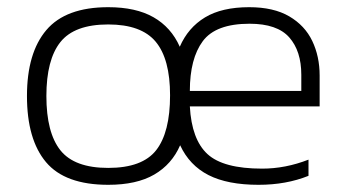

<svg xmlns="http://www.w3.org/2000/svg" viewBox="-20 -504 964 534"><path d="M281 10Q161 10 108 -53Q55 -116 55 -237Q55 -357 109 -420.5Q163 -484 281 -484Q358 -484 407 -456Q456 -428 480 -374Q503 -427 550 -455.5Q597 -484 673 -484Q741 -484 784.5 -458.5Q828 -433 848.5 -390Q869 -347 869 -294V-208H508Q513 -116 557 -75.5Q601 -35 709 -35Q774 -35 838 -60V-15Q776 10 699 10Q613 10 560 -17Q507 -44 481 -100Q458 -47 409 -18.5Q360 10 281 10ZM508 -251H818V-296Q818 -362 784.5 -400Q751 -438 674 -438Q580 -438 544 -389.5Q508 -341 508 -251ZM281 -37Q376 -37 414.5 -86.5Q453 -136 453 -239Q453 -340 413 -388Q373 -436 281 -436Q187 -436 148 -387Q109 -338 109 -237Q109 -135 148 -86Q187 -37 281 -37Z"/></svg>

Font: Kanit ExtraLight
Style: Regular
Weight: 275
Designer: Katatrad Team
Foundry: CadsonDemak
Version: Version 2.000; ttfautohint (v1.8.3)